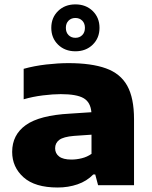

<svg xmlns="http://www.w3.org/2000/svg" viewBox="-20 -845 692 876"><path d="M243 10.5Q139.5 10.5 87.5 -36Q35.5 -82.5 35.5 -152Q35.5 -230 98 -274.5Q160.5 -319 298.5 -326.5L397 -333Q393 -379 361.2 -397.2Q329.5 -415.5 257 -415.5Q222 -415.5 175.5 -409.8Q129 -404 88 -392V-531Q136.5 -544.5 191.2 -550.8Q246 -557 292 -557Q397 -557 463.2 -533.2Q529.5 -509.5 560.5 -453.8Q591.5 -398 591.5 -301V0H427.5L414.5 -49H405.5Q376 -18.5 333.8 -4Q291.5 10.5 243 10.5ZM231.5 -168.5Q231.5 -145 249.8 -131Q268 -117 306 -117Q329 -117 353.2 -123Q377.5 -129 397.5 -143V-230.5L317.5 -225Q269.5 -221 250.5 -206.8Q231.5 -192.5 231.5 -168.5ZM324 -611Q276 -611 245 -641.2Q214 -671.5 214 -718Q214 -764.5 245 -794.8Q276 -825 324 -825Q372 -825 403 -794.8Q434 -764.5 434 -718Q434 -671.5 403 -641.2Q372 -611 324 -611ZM324 -672.5Q343 -672.5 355.2 -684.8Q367.5 -697 367.5 -718Q367.5 -738.5 355.2 -750.8Q343 -763 324 -763Q305 -763 292.8 -750.8Q280.5 -738.5 280.5 -718Q280.5 -697 292.8 -684.8Q305 -672.5 324 -672.5Z"/></svg>

Font: Encode Sans Expanded ExtraBold
Style: Regular
Weight: 800
Width: 7
Designer: Multiple Designers
Foundry: Impallari Type
Version: Version 3.000; ttfautohint (v1.8.3) -l 8 -r 50 -G 200 -x 14 